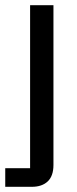

<svg xmlns="http://www.w3.org/2000/svg" viewBox="-36 -520 298 740"><path d="M-15.8 200V128.3H80V-500H170V115.8Q170 158.3 147.9 179.2Q125.8 200 86.7 200Z"/></svg>

Font: Funnel Sans
Style: Regular
Weight: 400
Designer: NORD ID, Kristian Moeller
Foundry: Dicotype
Version: Version 1.000